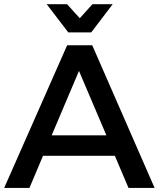

<svg xmlns="http://www.w3.org/2000/svg" viewBox="-20 -922 778 942"><path d="M738.5 0H610.5L543.5 -157.5H191L124.5 0H0.5L309.5 -700H432.5ZM502 -258 367.5 -574 233.5 -258ZM427.5 -763H315L209 -901.5H309L371.5 -832.5L433.5 -901.5H533Z"/></svg>

Font: Argentum Novus Medium
Style: Regular
Weight: 500
Designer: Julieta Ulanovsky (font) & Cristiano Sobral (main changes)
Foundry: Julieta Ulanovsky (font) & Cristiano Sobral (main changes)
Version: Version 3.00;November 27, 2020;FontCreator 13.0.0.2655 64-bi